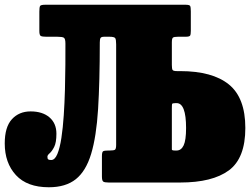

<svg xmlns="http://www.w3.org/2000/svg" viewBox="-20 -770 1060 810"><path d="M0 -165Q0 -234 30.2 -267Q60.5 -300 109 -300Q159.5 -300 188.8 -274.8Q218 -249.5 218 -206Q218 -168.5 208.5 -150Q199 -131.5 189.5 -123.5Q180 -115.5 180 -109Q180 -100 183.5 -97.5Q187 -95 196 -95Q211.5 -95 222 -120.2Q232.5 -145.5 239 -188.2Q245.5 -231 249 -283.8Q252.5 -336.5 254 -391.8Q255.5 -447 255.8 -497.5Q256 -548 256 -586Q256 -607 249.2 -611Q242.5 -615 221.5 -615H175Q158.5 -615 152.2 -618.2Q146 -621.5 146 -639V-721Q146 -739.5 149.2 -744.8Q152.5 -750 171 -750H762Q779.5 -750 782.2 -744.8Q785 -739.5 785 -722V-640Q785 -624.5 782 -619.8Q779 -615 763 -615H731Q714 -615 709.5 -611.2Q705 -607.5 705 -591V-496Q705 -480 708 -475Q711 -470 727 -470H740Q876 -470 945.5 -413.8Q1015 -357.5 1015 -230Q1015 -102.5 945.5 -51.2Q876 0 740 0H438Q421 0 415.5 -4Q410 -8 410 -26V-111Q410 -128.5 415 -131.8Q420 -135 437 -135H442Q459.5 -135 464.8 -138.2Q470 -141.5 470 -159V-583Q470 -603.5 466 -609.2Q462 -615 441 -615H420Q407 -615 404 -609.5Q401 -604 401 -590.5Q401 -426 393.8 -309.8Q386.5 -193.5 364.5 -120.8Q342.5 -48 299.8 -14Q257 20 186 20Q94.5 20 47.2 -31.2Q0 -82.5 0 -165ZM718 -135H725Q744.5 -135 754.8 -156.8Q765 -178.5 765 -230Q765 -335 725 -335H721Q707 -335 706 -331.2Q705 -327.5 705 -313V-157Q705 -144 705 -139.5Q705 -135 718 -135Z"/></svg>

Font: Besley* Condensed Fatface
Style: Regular
Weight: 900
Width: 3
Designer: Owen Earl
Foundry: indestructible type*
Version: Version 3.000; ttfautohint (v1.8.3)